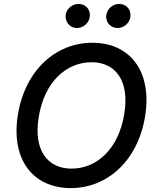

<svg xmlns="http://www.w3.org/2000/svg" viewBox="-20 -957 808 987"><path d="M375 -812.9C408.4 -812.9 436.4 -838.4 441.1 -867.9C447.4 -906.6 421.9 -936.8 383.2 -936.8C353 -936.8 322.4 -913.4 317.8 -881.4C312.5 -845.2 339.5 -812.9 375 -812.9ZM583.8 -812.9C617.2 -812.9 645.2 -838.4 649.9 -867.9C656.2 -906.6 630.7 -936.8 592 -936.8C561.8 -936.8 532 -913.4 526.6 -881.4C520.2 -844.1 548.3 -812.9 583.8 -812.9ZM725.5 -356.5C764.6 -592.7 646 -737.2 455.3 -737.2C269.2 -737.2 110.8 -599.4 72.4 -370C33.4 -134.2 152 9.9 344.1 9.9C529.1 9.9 686.8 -127.1 725.5 -356.5ZM618.6 -370C589.1 -189.6 476.6 -90.2 347.7 -90.2C226.2 -90.2 149.9 -182.5 179.3 -356.5C208.5 -536.9 321.7 -637.1 450.6 -637.1C572.4 -637.1 647.7 -544 618.6 -370Z"/></svg>

Font: TID UI Medium
Style: Italic
Weight: 500
Italic angle: -9.39999°
Designer: The TID Project Authors
Foundry: Bakken & Bæck
Version: Version 1.001;hotconv 1.0.109;makeotfexe 2.5.65596